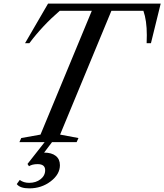

<svg xmlns="http://www.w3.org/2000/svg" viewBox="-20 -790 913 1067"><path d="M73.2 232.9 89.8 210Q111.3 226.1 142.1 226.1Q179.7 226.1 205.3 206.1Q231 186 231 155.8Q231 122.1 189 122.1Q159.2 122.1 141.1 133.8L132.8 121.1L228 0H87.9L98.1 -22.9L205.1 -42L490.2 -730H312Q215.8 -647 143.1 -549.8H119.1L247.1 -770H873L818.8 -549.8H794.9Q795.9 -564 795.9 -595.2Q795.9 -675.8 776.9 -730H599.1L314 -42L416 -22.9L405.8 0H269L225.1 58.1Q267.1 58.1 290 76.4Q313 94.7 313 127.9Q313 178.7 261.7 217.8Q210.4 256.8 143.1 256.8Q90.8 256.8 73.2 232.9Z"/></svg>

Font: Libre Caslon Text
Style: Italic
Weight: 400
Italic angle: -25°
Designer: Pablo Impallari, Rodrigo Fuenzalida
Foundry: Pablo Impallari, Rodrigo Fuenzalida
Version: Version 1.002